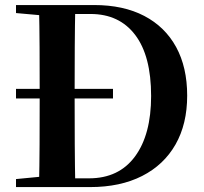

<svg xmlns="http://www.w3.org/2000/svg" viewBox="-20 -761 829 781"><path d="M439.6 -360.6H45.1V-399.4H439.6ZM45.1 0V-32.6L198.2 -47.3H212.6V0ZM138.6 0Q140.6 -85.2 141 -173.4Q141.4 -261.6 141.4 -359.2V-390.3Q141.4 -480 141 -567.1Q140.6 -654.1 138.6 -740.5H286.3Q284.6 -655.6 284.1 -568.2Q283.6 -480.8 283.6 -390.3V-359.2Q283.6 -263 284.1 -174.8Q284.6 -86.6 286.3 0ZM212.6 0V-35.6H342.2Q463.6 -35.6 529.1 -124.5Q594.7 -213.4 594.7 -370.5Q594.7 -533.7 529.9 -618.9Q465.1 -704.1 348.4 -704.1H212.6V-740.5H362.6Q482.1 -740.5 566.7 -696.3Q651.3 -652.1 696.4 -569.7Q741.4 -487.2 741.4 -371.9Q741.4 -256.6 694 -173.4Q646.6 -90.2 558 -45.1Q469.4 0 346.4 0ZM45.1 -707.9V-740.5H212.6V-694.2H198.2Z"/></svg>

Font: Early Summer Mincho VF
Style: Regular
Weight: 250
Designer: GuiWonder
Version: Version 1.002